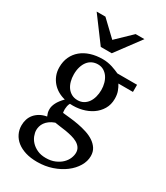

<svg xmlns="http://www.w3.org/2000/svg" viewBox="-229 -815 984 1139"><g transform="rotate(30 262.5 -245.5)"><path d="M396 66.9Q396 46.4 385.7 32Q375.5 17.6 358.6 8.3Q341.8 -1 320.6 -6.6Q299.3 -12.2 277.6 -15.9Q255.9 -19.5 235.4 -21.7Q214.8 -23.9 200.2 -26.9Q178.2 -19 163.6 -8.1Q148.9 2.9 140.1 15.6Q131.3 28.3 127.7 41.5Q124 54.7 124 66.9Q124 85 131.8 105.5Q139.6 126 155.8 143.1Q171.9 160.2 196.5 171.6Q221.2 183.1 254.9 183.1Q290.5 183.1 317.1 171.6Q343.8 160.2 361.3 143.1Q378.9 126 387.5 105.5Q396 85 396 66.9ZM339.8 -331.1Q339.8 -354.5 333.7 -376.7Q327.6 -398.9 315.9 -415.8Q304.2 -432.6 286.9 -442.9Q269.5 -453.1 247.1 -453.1Q226.1 -453.1 208.5 -444.8Q190.9 -436.5 178.5 -420.7Q166 -404.8 158.9 -381.8Q151.9 -358.9 151.9 -330.1Q151.9 -305.2 158 -283Q164.1 -260.7 176 -244.1Q188 -227.5 205.8 -217.8Q223.6 -208 247.1 -208Q269.5 -208 286.9 -217.8Q304.2 -227.5 315.9 -244.1Q327.6 -260.7 333.7 -283.2Q339.8 -305.7 339.8 -331.1ZM408.2 -415Q419.4 -397 427.2 -375.7Q435.1 -354.5 435.1 -325.2Q435.1 -285.6 417 -254.9Q398.9 -224.1 368.9 -203.6Q338.9 -183.1 300 -173.6Q261.2 -164.1 219.2 -167Q213.4 -157.2 211.2 -146Q209 -134.8 208.7 -125Q208.5 -115.2 209.5 -108.2Q210.4 -101.1 210.9 -100.1Q233.4 -97.7 262.2 -94.7Q291 -91.8 321 -86.2Q351.1 -80.6 380.1 -71.3Q409.2 -62 431.6 -47.1Q454.1 -32.2 468 -11Q481.9 10.3 481.9 40Q481.9 75.7 461.7 109.6Q441.4 143.6 406.2 170.2Q371.1 196.8 323.7 212.9Q276.4 229 222.2 229Q177.2 229 142.3 218.3Q107.4 207.5 83.5 188.5Q59.6 169.4 46.9 143.3Q34.2 117.2 34.2 86.9Q34.2 64.9 40.5 45.2Q46.9 25.4 60.1 9.5Q73.2 -6.3 93 -17.8Q112.8 -29.3 140.1 -34.2Q137.2 -42 135.3 -47.1Q133.3 -52.2 132.1 -56.9Q130.9 -61.5 130.4 -66.7Q129.9 -71.8 129.9 -80.1Q129.9 -99.6 141.8 -123.3Q153.8 -147 180.2 -173.8Q155.3 -179.7 132.8 -192.4Q110.4 -205.1 93.3 -224.4Q76.2 -243.7 66.2 -268.8Q56.2 -293.9 56.2 -324.2Q56.2 -363.8 70.8 -395.3Q85.4 -426.8 111.8 -448.7Q138.2 -470.7 175 -482.4Q211.9 -494.1 256.8 -494.1Q274.4 -494.1 291.3 -491.2Q308.1 -488.3 323 -483.6Q337.9 -479 350.6 -473.6Q363.3 -468.3 373 -463.9H507.8V-415ZM284.2 -550.8H209L83 -720.2H143.1L247.1 -621.1L350.1 -720.2H410.2Z"/></g></svg>

Font: Charis SIL Phon
Style: Regular
Weight: 400
Foundry: SIL International
Version: Version 5.000